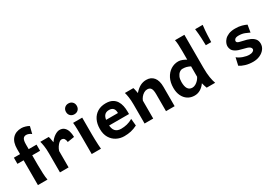

<svg xmlns="http://www.w3.org/2000/svg" viewBox="24 -1706 3718 2634"><g transform="rotate(-30 1883.5 -389.5)"><path d="M112.3 -571.3Q112.3 -679.2 163.6 -735.1Q214.8 -791 305.2 -791Q332.5 -791 366.7 -781Q400.9 -771 422.4 -756.8L394.5 -645.5Q378.9 -660.2 356.7 -668.7Q334.5 -677.2 316.4 -677.2Q281.2 -677.2 265.1 -651.4Q249 -625.5 249 -565.9Q249 -484.9 249 -403.8Q249 -322.8 249 -241.2Q249 -170.4 252.4 -104.5Q255.9 -38.6 263.7 0H112.3Q112.3 -143.1 112.3 -285.9Q112.3 -428.7 112.3 -571.3ZM14.6 -393.1V-490.7H373.5V-393.1Z M598.1 0H461.4V-300.3Q461.4 -372.1 453.4 -422.4Q445.3 -472.7 437 -498H571.3Q575.2 -487.8 578.9 -469.7Q582.5 -451.7 585.9 -433.1Q589.4 -414.6 590.8 -402.8Q626.5 -453.6 668.9 -480.7Q711.4 -507.8 744.6 -507.8Q790.5 -507.8 818.4 -482.7Q846.2 -457.5 858.9 -416Q871.6 -374.5 871.6 -324.7L762.7 -307.6Q760.3 -340.8 746.6 -361.1Q732.9 -381.3 701.7 -381.3Q685.5 -381.3 664.6 -363.3Q643.6 -345.2 625.2 -317.1Q606.9 -289.1 598.1 -258.8Z M957 -498H1101.1Q1101.1 -461.4 1101.1 -419.9Q1101.1 -378.4 1101.1 -339.6Q1101.1 -300.8 1101.1 -272Q1101.1 -243.2 1101.1 -231.9Q1101.1 -200.7 1102.3 -156Q1103.5 -111.3 1105.7 -68.8Q1107.9 -26.4 1110.8 0H964.4Q964.4 -35.2 964.4 -82.5Q964.4 -129.9 964.4 -177Q964.4 -224.1 964.4 -258.8Q964.4 -330.1 963.1 -394.8Q961.9 -459.5 957 -498ZM947.3 -676.3Q947.3 -713.9 971.4 -737.8Q995.6 -761.7 1032.7 -761.7Q1070.3 -761.7 1094.2 -737.8Q1118.2 -713.9 1118.2 -676.3Q1118.2 -638.2 1094.2 -614.5Q1070.3 -590.8 1032.7 -590.8Q995.6 -590.8 971.4 -614.5Q947.3 -638.2 947.3 -676.3Z M1682.1 -219.7H1307.1V-307.6H1557.6Q1557.6 -358.9 1535.4 -382.1Q1513.2 -405.3 1469.7 -405.3Q1417 -405.3 1391.4 -368.9Q1365.7 -332.5 1365.7 -246.6Q1365.7 -168.9 1397 -133.3Q1428.2 -97.7 1488.8 -97.7Q1536.6 -97.7 1582.8 -108.9Q1628.9 -120.1 1674.3 -147L1684.6 -36.6Q1631.8 -9.8 1582.8 1.2Q1533.7 12.2 1476.6 12.2Q1412.1 12.2 1356.4 -16.6Q1300.8 -45.4 1266.8 -102.1Q1232.9 -158.7 1232.9 -241.7Q1232.9 -322.8 1262.5 -382.3Q1292 -441.9 1346.7 -474.9Q1401.4 -507.8 1476.6 -507.8Q1538.1 -507.8 1577.9 -486.6Q1617.7 -465.3 1640.4 -429.7Q1663.1 -394 1672.4 -349.9Q1681.6 -305.7 1681.6 -259.8Q1681.6 -252.9 1681.9 -239.7Q1682.1 -226.6 1682.1 -219.7Z M2277.8 0H2141.1Q2141.1 0 2141.1 -21Q2141.1 -42 2141.1 -75.2Q2141.1 -108.4 2141.1 -145.5Q2141.1 -182.6 2141.1 -215.6Q2141.1 -248.5 2141.1 -268.6Q2141.1 -335.9 2122.8 -362.1Q2104.5 -388.2 2065.4 -388.2Q2037.6 -388.2 2011.7 -372.3Q1985.8 -356.4 1966.6 -332.5Q1947.3 -308.6 1938.5 -283.2V0H1801.8Q1801.8 0 1801.8 -21.7Q1801.8 -43.5 1801.8 -78.1Q1801.8 -112.8 1801.8 -153.6Q1801.8 -194.3 1801.8 -233.2Q1801.8 -272 1801.8 -300.3Q1801.8 -372.1 1793.7 -422.4Q1785.6 -472.7 1777.3 -498H1911.6Q1915.5 -488.3 1919.2 -471.2Q1922.9 -454.1 1926.3 -436.5Q1929.7 -418.9 1931.2 -407.7Q1977.5 -460.9 2022.5 -484.4Q2067.4 -507.8 2119.1 -507.8Q2193.4 -507.8 2235.6 -456.8Q2277.8 -405.8 2277.8 -305.2Q2277.8 -280.8 2277.8 -242.9Q2277.8 -205.1 2277.8 -163.1Q2277.8 -121.1 2277.8 -84Q2277.8 -46.9 2277.8 -23.4Q2277.8 0 2277.8 0Z M2883.3 -781.2V-258.8Q2883.3 -166.5 2893.8 -103.8Q2904.3 -41 2919.9 0H2785.6Q2780.3 -11.7 2772.7 -35.9Q2765.1 -60.1 2758.8 -85.4Q2726.1 -38.6 2683.6 -13.2Q2641.1 12.2 2590.3 12.2Q2530.3 12.2 2484.6 -17.1Q2439 -46.4 2413.3 -99.9Q2387.7 -153.3 2387.7 -224.6Q2387.7 -311 2419.9 -374.5Q2452.1 -438 2506.6 -472.9Q2561 -507.8 2627 -507.8Q2655.8 -507.8 2688 -495.1Q2720.2 -482.4 2746.6 -466.3V-603Q2746.6 -661.6 2743.9 -706.1Q2741.2 -750.5 2734.4 -781.2ZM2746.6 -195.3V-360.4Q2712.9 -377 2687 -383.8Q2661.1 -390.6 2627 -390.6Q2601.6 -390.6 2577.9 -372.6Q2554.2 -354.5 2539.3 -320.8Q2524.4 -287.1 2524.4 -239.3Q2524.4 -97.7 2617.2 -97.7Q2643.1 -97.7 2668.5 -111.8Q2693.8 -126 2714.4 -148.4Q2734.9 -170.9 2746.6 -195.3Z M3151.9 -510.3H3066.4Q3064.9 -562 3062.7 -623Q3060.5 -684.1 3049.3 -773.9H3168.9Q3158.2 -684.1 3156 -623Q3153.8 -562 3151.9 -510.3Z M3703.6 -468.8 3684.6 -354Q3657.2 -368.2 3615.5 -384.3Q3573.7 -400.4 3522.9 -400.4Q3480 -400.4 3463.6 -385.7Q3447.3 -371.1 3447.3 -356.4Q3447.3 -344.7 3453.9 -336.4Q3460.4 -328.1 3481.2 -321Q3502 -314 3544.9 -305.2Q3595.7 -295.4 3637.9 -277.6Q3680.2 -259.8 3705.3 -230Q3730.5 -200.2 3730.5 -153.8Q3730.5 -106.9 3702.1 -69.3Q3673.8 -31.7 3625.7 -9.8Q3577.6 12.2 3518.1 12.2Q3452.6 12.2 3397.5 -4.6Q3342.3 -21.5 3310.5 -43.9L3337.4 -163.6Q3373.5 -133.8 3425.5 -115.7Q3477.5 -97.7 3520.5 -97.7Q3555.2 -97.7 3576.9 -111.1Q3598.6 -124.5 3598.6 -141.6Q3598.6 -163.1 3576.2 -179.4Q3553.7 -195.8 3483.9 -210.9Q3414.6 -226.1 3378.2 -247.1Q3341.8 -268.1 3328.6 -294.4Q3315.4 -320.8 3315.4 -351.6Q3315.4 -369.6 3325.2 -395.8Q3335 -421.9 3358.6 -447.5Q3382.3 -473.1 3423.6 -490.5Q3464.8 -507.8 3527.8 -507.8Q3587.4 -507.8 3631.3 -495.4Q3675.3 -482.9 3703.6 -468.8Z"/></g></svg>

Font: Andika
Style: Bold
Weight: 700
Designer: Victor Gaultney, Annie Olsen, Julie Remington, Don Collingsworth, Eric Hays, Becca Hirsbrunner
Foundry: SIL International
Version: Version 6.101